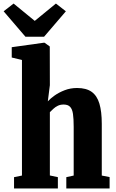

<svg xmlns="http://www.w3.org/2000/svg" viewBox="-56 -1060 650 1080"><path d="M67.5 -72.5V-722.5L10 -736.5V-794.5L189 -819.5H195L224 -798.5L224.5 -581L213 -490Q227 -505.5 251.2 -522.8Q275.5 -540 307.8 -552.5Q340 -565 377.5 -565Q429.5 -565 459.8 -543.2Q490 -521.5 503.2 -477Q516.5 -432.5 516.5 -363.5V-72.5L560.5 -64V0H317V-63.5L358.5 -72.5V-346.5Q358.5 -391.5 354.5 -419Q350.5 -446.5 338.2 -459.2Q326 -472 302 -472Q283.5 -472 269.5 -465.2Q255.5 -458.5 244.5 -448.2Q233.5 -438 224.5 -429V-73L269.5 -63.5V0H23V-63.5ZM87 -853.5 -35.5 -996.5 20.5 -1040 139.5 -942.5 258.5 -1040 314.5 -996.5 192 -853.5Z"/></svg>

Font: Merriweather 24pt SemiCondensed Black
Style: Regular
Weight: 900
Width: 4
Designer: Eben Sorkin
Foundry: Eben Sorkin
Version: Version 2.100